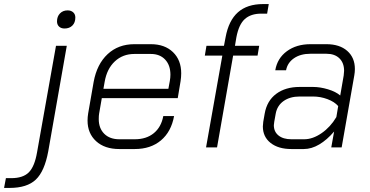

<svg xmlns="http://www.w3.org/2000/svg" viewBox="-126 -724 1818 943"><path d="M154 -619Q154 -643 168.5 -658Q183 -673 206 -673Q223 -673 233.5 -663.5Q244 -654 244 -638Q244 -613 229.5 -598.5Q215 -584 191 -584Q174 -584 164 -593.5Q154 -603 154 -619ZM-97 151H-71Q-13 151 15.5 122.5Q44 94 56 24L149 -499H202L111 19Q93 117 50 158Q7 199 -79 199H-106Z M304 -132Q304 -149 307 -167L334 -322Q350 -409 402.5 -458Q455 -507 534 -507H615Q683 -507 723.5 -468Q764 -429 764 -364Q764 -346 761 -326L747 -242H374L361 -167Q359 -157 359 -139Q359 -94 386 -67Q413 -40 460 -40H536Q593 -40 629.5 -70Q666 -100 676 -154H729Q715 -77 664.5 -34.5Q614 8 536 8H460Q388 8 346 -30.5Q304 -69 304 -132ZM701 -288 708 -326Q711 -343 711 -357Q711 -404 685 -431.5Q659 -459 615 -459H534Q477 -459 438 -422.5Q399 -386 388 -322L382 -288Z M966 -451H880L888 -499H974L982 -541Q997 -623 1042.5 -663.5Q1088 -704 1166 -704H1194L1186 -657H1157Q1106 -657 1076.5 -630.5Q1047 -604 1035 -541L1028 -499H1147L1139 -451H1019L940 0H886Z M1165 -103Q1165 -110 1167 -126L1174 -166Q1185 -229 1230.5 -263Q1276 -297 1346 -297H1411Q1446 -297 1484.5 -285.5Q1523 -274 1545 -255L1562 -353Q1564 -369 1564 -376Q1564 -415 1541 -437.5Q1518 -460 1477 -460H1399Q1350 -460 1318 -438Q1286 -416 1279 -379H1226Q1236 -438 1283 -472.5Q1330 -507 1399 -507H1477Q1542 -507 1579.5 -474Q1617 -441 1617 -385Q1617 -370 1614 -353L1552 0H1501L1515 -78Q1480 -37 1442 -14.5Q1404 8 1366 8H1305Q1241 8 1203 -22Q1165 -52 1165 -103ZM1368 -40Q1410 -40 1453.5 -70Q1497 -100 1526 -149L1535 -203Q1517 -224 1482.5 -237Q1448 -250 1411 -250H1346Q1298 -250 1266.5 -227.5Q1235 -205 1228 -165L1221 -126Q1219 -114 1219 -109Q1219 -77 1242 -58.5Q1265 -40 1305 -40Z"/></svg>

Font: Bai Jamjuree Light
Style: Italic
Weight: 300
Italic angle: -10°
Version: Version 1.000; ttfautohint (v1.6)